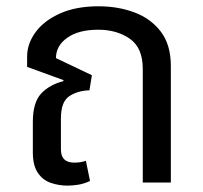

<svg xmlns="http://www.w3.org/2000/svg" viewBox="-20 -578 642 608"><path d="M193.8 9.8Q166 9.8 140.6 1Q115.2 -7.8 99.6 -31Q84 -54.2 84 -95.2V-191.9Q84 -253.9 110.6 -282Q137.2 -310.1 180.2 -320.8L181.2 -324.2L65.9 -366.2V-398.9Q65.9 -439.9 93 -476.6Q120.1 -513.2 170.7 -535.6Q221.2 -558.1 292 -558.1Q354 -558.1 406 -538.6Q458 -519 489.5 -477.5Q521 -436 521 -369.1V0H432.1V-359.9Q432.1 -426.8 391.1 -455.3Q350.1 -483.9 291 -483.9Q229 -483.9 193.1 -458.5Q157.2 -433.1 157.2 -394L271 -339.8L263.2 -292Q226.1 -291 199.5 -273.4Q172.9 -255.9 172.9 -203.1V-105Q172.9 -63 214.8 -63Q235.8 -63 252 -68.8L265.1 -4.9Q246.1 3.9 228.5 6.8Q210.9 9.8 193.8 9.8Z"/></svg>

Font: Kurinto Seri
Style: Regular
Weight: 400
Designer: Kurinto was developed by Clint Goss from a range of fonts that are compatible with the SIL Open Font License Version 1.1
Foundry: Clinton F. Goss
Version: Version 2.196; July 25, 2020